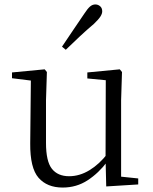

<svg xmlns="http://www.w3.org/2000/svg" viewBox="-20 -830 688 864"><path d="M262 14Q192 14 153.5 -30Q115 -74 116 -185L119 -481L139 -465L34 -478V-504L181 -518L191 -506L187 -379V-187Q187 -104 213.5 -70.5Q240 -37 291 -37Q338 -37 382.5 -64Q427 -91 464 -139L485 -103H463Q424 -51 374 -18.5Q324 14 262 14ZM458 9 455 -115V-116L456 -469L373 -477V-504L519 -518L529 -506L525 -379V-35L602 -27V0ZM259 -620Q284 -658 309.5 -695Q335 -732 359 -768Q374 -791 385 -800.5Q396 -810 409 -810Q421 -810 430.5 -802Q440 -794 440 -779Q440 -768 431.5 -755Q423 -742 402 -722Q371 -696 339.5 -666.5Q308 -637 276 -606Z"/></svg>

Font: Noto Serif KR ExtraLight Light
Style: Regular
Weight: 300
Version: Version 2.003-H1;hotconv 1.1.1;makeotfexe 2.6.0